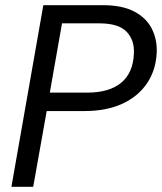

<svg xmlns="http://www.w3.org/2000/svg" viewBox="-20 -720 624 740"><path d="M24 0 147 -700H377Q451 -700 497.5 -675.5Q544 -651 565 -609.5Q586 -568 584 -518Q581 -449 546 -398Q511 -347 450 -319.5Q389 -292 306 -292H160L108 0ZM172 -363H316Q401 -363 447 -401Q493 -439 496 -513Q499 -565 468 -597.5Q437 -630 363 -630H219Z"/></svg>

Font: DM Sans 28pt
Style: Italic
Weight: 400
Italic angle: -10°
Version: Version 4.004;gftools[0.9.30]